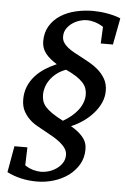

<svg xmlns="http://www.w3.org/2000/svg" viewBox="-58 -760 616 942"><g transform="rotate(5 250.0 -289.0)"><path d="M361.8 -305.2Q361.8 -321.3 356.7 -335.9Q351.6 -350.6 339.1 -364.3Q326.7 -377.9 306.2 -391.4Q285.6 -404.8 254.9 -418.9Q227.1 -408.7 207.5 -392.8Q188 -377 175.8 -358.9Q163.6 -340.8 158.2 -322.5Q152.8 -304.2 152.8 -289.1Q152.8 -271 157.2 -256.3Q161.6 -241.7 173.8 -227.8Q186 -213.9 207 -199.5Q228 -185.1 261.2 -168Q282.7 -180.2 301.3 -195.6Q319.8 -210.9 333.3 -228.3Q346.7 -245.6 354.2 -265.1Q361.8 -284.7 361.8 -305.2ZM473.1 -562H413.1L417 -644Q396 -657.7 375.2 -663.8Q354.5 -669.9 335 -669.9Q319.8 -669.9 301 -664.3Q282.2 -658.7 265.6 -647.5Q249 -636.2 237.5 -619.4Q226.1 -602.5 226.1 -580.1Q226.1 -563.5 234.4 -550.5Q242.7 -537.6 256.6 -526.6Q270.5 -515.6 288.8 -505.6Q307.1 -495.6 326.9 -485.4Q346.7 -475.1 366.9 -463.4Q387.2 -451.7 404.8 -437Q428.2 -417.5 443.1 -392.1Q458 -366.7 458 -332Q458 -301.3 445.1 -272.9Q432.1 -244.6 410.6 -220.5Q389.2 -196.3 361.3 -177Q333.5 -157.7 303.2 -145Q339.4 -124.5 361.6 -98.9Q383.8 -73.2 383.8 -38.1Q383.8 3.9 364.5 36.9Q345.2 69.8 313.7 92.8Q282.2 115.7 241.9 127.9Q201.7 140.1 159.2 140.1Q78.6 140.1 12.2 106.9L35.2 -22.9H99.1L96.2 65.9Q116.7 79.6 137.7 85.2Q158.7 90.8 176.8 90.8Q192.9 90.8 212.9 85Q232.9 79.1 250.2 67.4Q267.6 55.7 279.3 38.3Q291 21 291 -2Q291 -19 281.2 -33.7Q271.5 -48.3 255.6 -61.3Q239.7 -74.2 219.7 -85.9Q199.7 -97.7 179.7 -108.4Q159.7 -119.1 141.6 -129.4Q123.5 -139.6 110.8 -149.9Q87.4 -169.4 72.8 -194.6Q58.1 -219.7 58.1 -255.9Q58.1 -289.6 69.1 -317.4Q80.1 -345.2 99.9 -368.4Q119.6 -391.6 147 -409.7Q174.3 -427.7 207 -441.9Q189.9 -452.6 175.8 -464.1Q161.6 -475.6 151.6 -488.3Q141.6 -501 136.2 -515.9Q130.9 -530.8 130.9 -547.9Q130.9 -592.3 150.6 -624.5Q170.4 -656.7 202.9 -677.5Q235.4 -698.2 276.9 -708Q318.4 -717.8 361.8 -717.8Q377.4 -717.8 395.5 -716.3Q413.6 -714.8 431.4 -711.7Q449.2 -708.5 466.6 -703.9Q483.9 -699.2 498 -692.9Z"/></g></svg>

Font: Charis SIL CyrE
Style: Italic
Weight: 400
Italic angle: -11°
Foundry: SIL International
Version: Version 5.000